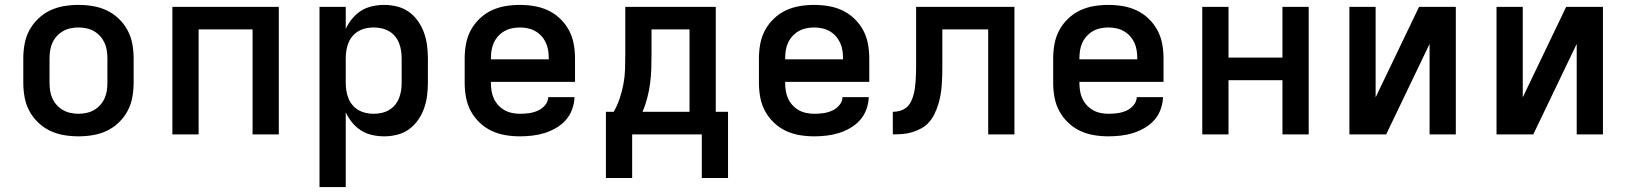

<svg xmlns="http://www.w3.org/2000/svg" viewBox="-20 -548 6640 783"><path d="M300 8Q270 8 240.5 3Q211 -2 184.5 -14.5Q158 -27 136 -48Q114 -69 100 -95Q86 -121 80.5 -150.5Q75 -180 75 -210V-310Q75 -340 80.5 -369.5Q86 -399 100 -425Q114 -451 136 -472Q158 -493 184.5 -505.5Q211 -518 240.5 -523Q270 -528 300 -528Q330 -528 359.5 -523Q389 -518 415.5 -505.5Q442 -493 464 -472Q486 -451 500 -425Q514 -399 519.5 -369.5Q525 -340 525 -310V-210Q525 -180 519.5 -150.5Q514 -121 500 -95Q486 -69 464 -48Q442 -27 415.5 -14.5Q389 -2 359.5 3Q330 8 300 8ZM300 -84Q316 -84 332.5 -87.5Q349 -91 363 -99Q377 -107 388 -119Q399 -131 406 -146Q413 -161 415.5 -177.5Q418 -194 418 -210V-310Q418 -326 415.5 -342.5Q413 -359 406 -374Q399 -389 388 -401Q377 -413 363 -421Q349 -429 332.5 -432.5Q316 -436 300 -436Q284 -436 267.5 -432.5Q251 -429 237 -421Q223 -413 212 -401Q201 -389 194 -374Q187 -359 184.5 -342.5Q182 -326 182 -310V-210Q182 -194 184.5 -177.5Q187 -161 194 -146Q201 -131 212 -119Q223 -107 237 -99Q251 -91 267.5 -87.5Q284 -84 300 -84Z M683 0V-520H1117V0H1010V-428H790V0Z M1283 215V-520H1390V-430Q1400 -452 1416 -471.5Q1432 -491 1452.5 -504Q1473 -517 1497.5 -522.5Q1522 -528 1547 -528Q1573 -528 1599.5 -521.5Q1626 -515 1647.5 -499.5Q1669 -484 1684.5 -462Q1700 -440 1709 -415Q1718 -390 1721.5 -363.5Q1725 -337 1725 -310V-210Q1725 -183 1721.5 -156.5Q1718 -130 1709 -105Q1700 -80 1684.5 -58Q1669 -36 1647.5 -20.5Q1626 -5 1599.5 1.5Q1573 8 1547 8Q1522 8 1497.5 2.5Q1473 -3 1452.5 -16Q1432 -29 1416 -48.5Q1400 -68 1390 -90V215ZM1504 -84Q1520 -84 1536 -87.5Q1552 -91 1566 -99Q1580 -107 1590.5 -119.5Q1601 -132 1607 -147Q1613 -162 1615.5 -178Q1618 -194 1618 -210V-310Q1618 -326 1615.5 -342Q1613 -358 1607 -373Q1601 -388 1590.5 -400.5Q1580 -413 1566 -421Q1552 -429 1536 -432.5Q1520 -436 1504 -436Q1488 -436 1472 -432.5Q1456 -429 1442 -421Q1428 -413 1417.5 -400.5Q1407 -388 1401 -373Q1395 -358 1392.5 -342Q1390 -326 1390 -310V-210Q1390 -194 1392.5 -178Q1395 -162 1401 -147Q1407 -132 1417.5 -119.5Q1428 -107 1442 -99Q1456 -91 1472 -87.5Q1488 -84 1504 -84Z M2100 8Q2070 8 2040.5 3Q2011 -2 1984.5 -14.5Q1958 -27 1936 -48Q1914 -69 1900 -95Q1886 -121 1880.5 -150.5Q1875 -180 1875 -210V-310Q1875 -340 1880.5 -369.5Q1886 -399 1900 -425Q1914 -451 1936 -472Q1958 -493 1984.5 -505.5Q2011 -518 2040.5 -523Q2070 -528 2100 -528Q2130 -528 2159.5 -523Q2189 -518 2215.5 -505.5Q2242 -493 2264 -472Q2286 -451 2300 -425Q2314 -399 2319.5 -369.5Q2325 -340 2325 -310V-214H1982V-210Q1982 -194 1984.5 -177.5Q1987 -161 1994 -146Q2001 -131 2012 -119Q2023 -107 2037 -99Q2051 -91 2067.5 -87.5Q2084 -84 2100 -84Q2119 -84 2137.5 -86.5Q2156 -89 2173 -96.5Q2190 -104 2202.5 -118.5Q2215 -133 2216 -152H2323Q2322 -126 2313 -101.5Q2304 -77 2287 -58Q2270 -39 2247.5 -26Q2225 -13 2201 -5.5Q2177 2 2151.5 5Q2126 8 2100 8ZM1982 -306H2218V-310Q2218 -326 2215.5 -342.5Q2213 -359 2206 -374Q2199 -389 2188 -401Q2177 -413 2163 -421Q2149 -429 2132.5 -432.5Q2116 -436 2100 -436Q2084 -436 2067.5 -432.5Q2051 -429 2037 -421Q2023 -413 2012 -401Q2001 -389 1994 -374Q1987 -359 1984.5 -342.5Q1982 -326 1982 -310Z M2451 178V-92H2483Q2498 -119 2507.5 -147.5Q2517 -176 2522.5 -205.5Q2528 -235 2529 -265Q2530 -295 2530 -325V-520H2899V-92H2949V178H2842V0H2558V178ZM2792 -92V-428H2637V-325Q2637 -295 2636 -265.5Q2635 -236 2631 -206.5Q2627 -177 2619.5 -148Q2612 -119 2600 -92Z M3300 8Q3270 8 3240.5 3Q3211 -2 3184.5 -14.5Q3158 -27 3136 -48Q3114 -69 3100 -95Q3086 -121 3080.5 -150.5Q3075 -180 3075 -210V-310Q3075 -340 3080.5 -369.5Q3086 -399 3100 -425Q3114 -451 3136 -472Q3158 -493 3184.5 -505.5Q3211 -518 3240.5 -523Q3270 -528 3300 -528Q3330 -528 3359.5 -523Q3389 -518 3415.5 -505.5Q3442 -493 3464 -472Q3486 -451 3500 -425Q3514 -399 3519.5 -369.5Q3525 -340 3525 -310V-214H3182V-210Q3182 -194 3184.5 -177.5Q3187 -161 3194 -146Q3201 -131 3212 -119Q3223 -107 3237 -99Q3251 -91 3267.5 -87.5Q3284 -84 3300 -84Q3319 -84 3337.5 -86.5Q3356 -89 3373 -96.5Q3390 -104 3402.5 -118.5Q3415 -133 3416 -152H3523Q3522 -126 3513 -101.5Q3504 -77 3487 -58Q3470 -39 3447.5 -26Q3425 -13 3401 -5.5Q3377 2 3351.5 5Q3326 8 3300 8ZM3182 -306H3418V-310Q3418 -326 3415.5 -342.5Q3413 -359 3406 -374Q3399 -389 3388 -401Q3377 -413 3363 -421Q3349 -429 3332.5 -432.5Q3316 -436 3300 -436Q3284 -436 3267.5 -432.5Q3251 -429 3237 -421Q3223 -413 3212 -401Q3201 -389 3194 -374Q3187 -359 3184.5 -342.5Q3182 -326 3182 -310Z M3621 0V-92Q3636 -92 3650 -96Q3664 -100 3675.5 -109Q3687 -118 3694 -131.5Q3701 -145 3705 -159.5Q3709 -174 3711 -188.5Q3713 -203 3714 -217.5Q3715 -232 3715.5 -247Q3716 -262 3716 -277V-520H4117V0H4010V-428H3823V-281Q3823 -261 3822.5 -240.5Q3822 -220 3820.5 -200Q3819 -180 3815.5 -160Q3812 -140 3806 -121Q3800 -102 3791 -83.5Q3782 -65 3769 -50Q3756 -35 3738 -25Q3720 -15 3700.5 -9Q3681 -3 3661 -1.5Q3641 0 3621 0Z M4500 8Q4470 8 4440.5 3Q4411 -2 4384.5 -14.5Q4358 -27 4336 -48Q4314 -69 4300 -95Q4286 -121 4280.5 -150.5Q4275 -180 4275 -210V-310Q4275 -340 4280.5 -369.5Q4286 -399 4300 -425Q4314 -451 4336 -472Q4358 -493 4384.5 -505.5Q4411 -518 4440.5 -523Q4470 -528 4500 -528Q4530 -528 4559.5 -523Q4589 -518 4615.5 -505.5Q4642 -493 4664 -472Q4686 -451 4700 -425Q4714 -399 4719.5 -369.5Q4725 -340 4725 -310V-214H4382V-210Q4382 -194 4384.5 -177.5Q4387 -161 4394 -146Q4401 -131 4412 -119Q4423 -107 4437 -99Q4451 -91 4467.5 -87.5Q4484 -84 4500 -84Q4519 -84 4537.5 -86.5Q4556 -89 4573 -96.5Q4590 -104 4602.5 -118.5Q4615 -133 4616 -152H4723Q4722 -126 4713 -101.5Q4704 -77 4687 -58Q4670 -39 4647.5 -26Q4625 -13 4601 -5.5Q4577 2 4551.5 5Q4526 8 4500 8ZM4382 -306H4618V-310Q4618 -326 4615.5 -342.5Q4613 -359 4606 -374Q4599 -389 4588 -401Q4577 -413 4563 -421Q4549 -429 4532.5 -432.5Q4516 -436 4500 -436Q4484 -436 4467.5 -432.5Q4451 -429 4437 -421Q4423 -413 4412 -401Q4401 -389 4394 -374Q4387 -359 4384.5 -342.5Q4382 -326 4382 -310Z M4883 0V-520H4990V-313H5210V-520H5317V0H5210V-221H4990V0Z M5483 0V-520H5590V-151L5767 -520H5917V0H5810V-369L5633 0Z M6083 0V-520H6190V-151L6367 -520H6517V0H6410V-369L6233 0Z"/></svg>

Font: Iosevka Aile Semibold
Style: Regular
Weight: 600
Designer: Belleve Invis
Foundry: Belleve Invis
Version: Version 31.1.0; ttfautohint (v1.8.4)